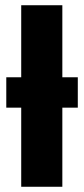

<svg xmlns="http://www.w3.org/2000/svg" viewBox="-20 -713 321 733"><path d="M277 -418V-302H218V0H61V-302H4V-418H61V-693H218V-418Z"/></svg>

Font: Fira Sans Extra Condensed
Style: Bold
Weight: 700
Width: 1
Designer: Carrois Corporate & Edenspiekermann AG
Foundry: Carrois Corporate GbR & Edenspiekermann AG
Version: Version 4.203